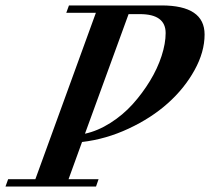

<svg xmlns="http://www.w3.org/2000/svg" viewBox="-65 -683 769 703"><path d="M-44.9 0 -35.2 -26.9H64.5L286.1 -636.2H177.7L187.5 -663.1H526.4Q684.1 -663.1 684.1 -556.6Q684.1 -492.7 647.2 -426Q610.4 -359.4 549.8 -305.2Q489.3 -251 406.2 -212.2Q323.2 -173.3 235.4 -163.1L186 -26.9H295.9L286.6 0ZM447.3 -631.3H405.8L246.1 -193.4Q293 -203.6 338.9 -232.7Q384.8 -261.7 420.7 -301.5Q456.5 -341.3 484.1 -386.7Q511.7 -432.1 526.6 -478Q541.5 -523.9 541.5 -562Q541.5 -631.3 447.3 -631.3Z"/></svg>

Font: Elstob 14pt SemiBold
Style: Italic
Weight: 600
Italic angle: -20°
Designer: Peter S. Baker
Version: Version 1.015